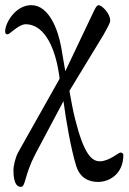

<svg xmlns="http://www.w3.org/2000/svg" viewBox="-30 -434 498 744"><path d="M108 161 216 -42C225 28 245 144 265 208C280 258 317 271 350 271C393 271 448 241 448 166C448 161 442 157 437 157C429 157 393 191 357 191C325 191 295 163 261 27C252 -7 245 -50 239 -82L371 -299C383 -321 397 -344 397 -354C397 -383 364 -414 352 -414C343 -414 335 -393 329 -381L223 -158C218 -189 211 -229 207 -252C194 -322 159 -414 91 -414C30 -414 -10 -345 -10 -313C-10 -303 -7 -301 0 -301C7 -301 43 -340 69 -340C149 -340 186 -234 199 -145C200 -141 200 -133 201 -129L40 157C29 177 22 211 22 225C22 288 43 290 51 290C70 290 63 247 108 161Z"/></svg>

Font: EB Garamond 12
Style: Regular
Weight: 400
Version: Version 0.016+